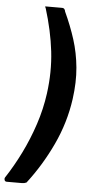

<svg xmlns="http://www.w3.org/2000/svg" viewBox="-103 -777 477 978"><g transform="rotate(5 136.0 -288.5)"><path d="M-30 165Q-38 165 -41 158Q-44 151 -41 145Q1 81 36.5 9Q72 -63 98 -141.5Q124 -220 135 -301Q150 -412 138 -516Q126 -620 90 -736Q82 -742 94 -742H175Q188 -742 191 -724Q223 -655 244.5 -587.5Q266 -520 273 -445.5Q280 -371 268 -284Q251 -162 198 -49Q145 64 71 160Q61 165 47 165H-30Z"/></g></svg>

Font: Libre Franklin Thin
Style: Bold Italic
Weight: 700
Italic angle: -8°
Version: Version 3.000